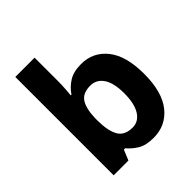

<svg xmlns="http://www.w3.org/2000/svg" viewBox="-208 -899 1049 1049"><g transform="rotate(-45 316.5 -375.0)"><path d="M227 -583Q227 -552 225 -522Q223 -492 221 -475H227Q249 -509 286 -532.5Q323 -556 382 -556Q474 -556 531 -484.5Q588 -413 588 -274Q588 -134 530 -62Q472 10 378 10Q318 10 283.5 -11.5Q249 -33 227 -60H217L192 0H78V-760H227ZM334 -437Q276 -437 252.5 -401Q229 -365 227 -291V-275Q227 -196 250.5 -153.5Q274 -111 336 -111Q382 -111 409 -153.5Q436 -196 436 -276Q436 -356 408.5 -396.5Q381 -437 334 -437Z"/></g></svg>

Font: Noto Sans Duployan
Style: Bold
Weight: 700
Designer: David Corbett
Foundry: David Corbett
Version: Version 3.001